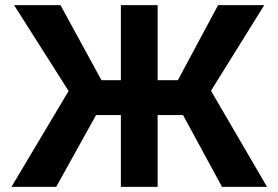

<svg xmlns="http://www.w3.org/2000/svg" viewBox="-20 -727 1083 747"><path d="M593.3 0H450.3V-707H593.3ZM246.9 -373 34.8 -707H215.3L374.7 -415H672L828.5 -707H1008.1L800.9 -373.8L1018.9 0H843.8L692.1 -279.3H353.7L198.7 0H24.6Z"/></svg>

Font: Pretendard JP Variable
Style: Regular
Weight: 400
Designer: Base glyphs from Inter by Rasmus Andersson; Hangul glyphs from Noto Sans CJK(Source Han Sans) by Jang Soo-young and Kang
Foundry: Kil Hyung-jin
Version: Version 1.307;Glyphs 3.2 (3192)